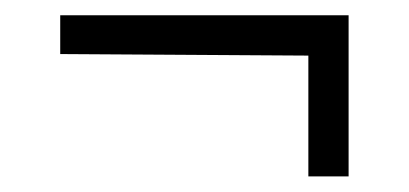

<svg xmlns="http://www.w3.org/2000/svg" viewBox="-20 -387 530 249"><path d="M58.1 -367.2H432.1V-158.2H379.9V-314.9L58.1 -316.9Z"/></svg>

Font: Halibut Cnd
Style: Regular
Weight: 400
Width: 3
Designer: Matteo Maggi
Foundry: Collletttivo
Version: Version 3.080 | FøM Fix